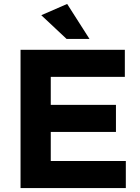

<svg xmlns="http://www.w3.org/2000/svg" viewBox="-20 -952 710 972"><path d="M84 -700V0H617V-137H237V-284H567V-421H237V-563H612V-700ZM189 -875 317 -755H433L320 -932Z"/></svg>

Font: Mission
Style: Bold
Weight: 700
Version: Version 1.000;FEAKit 1.0